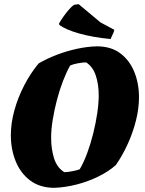

<svg xmlns="http://www.w3.org/2000/svg" viewBox="-20 -888 696 920"><path d="M241 12Q172 12 125.5 -22.5Q79 -57 55.5 -114.5Q32 -172 32 -240Q32 -298 49 -359.5Q66 -421 96 -479Q126 -537 165 -584Q204 -607 252.5 -625.5Q301 -644 350.5 -654.5Q400 -665 444 -666Q512 -666 556.5 -632.5Q601 -599 623.5 -543.5Q646 -488 646 -422Q646 -368 631.5 -310.5Q617 -253 592 -198Q567 -143 535 -97Q500 -66 451 -42Q402 -18 347.5 -4Q293 10 241 12ZM288 -63Q304 -63 328.5 -68Q353 -73 362 -77Q381 -109 397.5 -153.5Q414 -198 426.5 -248Q439 -298 446 -345.5Q453 -393 453 -431Q453 -484 439 -526Q425 -568 393 -589Q375 -589 352 -584.5Q329 -580 316 -574Q298 -542 281.5 -499Q265 -456 252.5 -408Q240 -360 232.5 -313.5Q225 -267 225 -229Q225 -174 239 -129.5Q253 -85 288 -63ZM510 -701Q425 -709 359.5 -727.5Q294 -746 264 -769L263 -776Q271 -790 284 -808.5Q297 -827 311 -843Q325 -859 335 -865L357 -868L461 -781L528 -745L524 -732Q520 -725 517 -717Q514 -709 510 -701Z"/></svg>

Font: Albura ExtraBold
Style: Italic
Weight: 758
Italic angle: -7°
Designer: Mercedes Jáuregui
Foundry: Omnibus-Type Team
Version: Version 1.000; ttfautohint (v1.8.3)